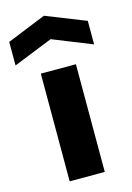

<svg xmlns="http://www.w3.org/2000/svg" viewBox="-164 -869 638 930"><g transform="rotate(-15 155.0 -403.5)"><path d="M-42 -728 153 -807 352 -728V-610L155 -689L-42 -610ZM66 -540H242V0H66Z"/></g></svg>

Font: Encode Sans Wide
Style: Bold
Weight: 700
Designer: Pablo Impallari, Andres Torresi
Foundry: Pablo Impallari, Andres Torresi
Version: Version 1.000; ttfautohint (v1.00) -l 8 -r 50 -G 200 -x 14 -